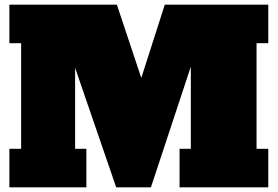

<svg xmlns="http://www.w3.org/2000/svg" viewBox="-20 -798 1183 818"><path d="M1123 -614H1073V-164H1123V0H745V-164H793V-514L623 0H475L300 -509V-164H348V0H20V-164H70V-614H20V-778H478L582 -466L682 -778H1123Z"/></svg>

Font: Alfa Slab One
Style: Regular
Weight: 400
Designer: JM Sole
Foundry: JM Sole
Version: Version 2.000